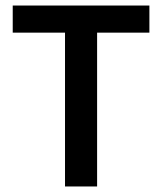

<svg xmlns="http://www.w3.org/2000/svg" viewBox="-20 -674 586 694"><path d="M215 0V-556H26V-654H520V-556H331V0Z"/></svg>

Font: Giro Sans Semibold
Style: Regular
Weight: 600
Designer: Paul D. Hunt
Foundry: Adobe Systems Incorporated
Version: Version 1.000;PS 1.0;hotconv 1.0.88;makeotf.lib2.5.647800